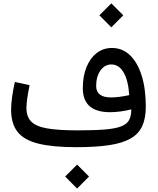

<svg xmlns="http://www.w3.org/2000/svg" viewBox="-20 -867 928 1131"><path d="M565.4 -776.9 635.7 -847.2 706.1 -776.9 635.7 -706.1ZM753.4 -222.7Q720.2 -214.4 688 -210.2Q655.8 -206.1 628.4 -206.1Q467.8 -206.1 467.8 -347.7Q467.8 -418.5 489.5 -471.7Q511.2 -524.9 549.8 -554.7Q588.4 -584.5 639.6 -584.5Q700.7 -584.5 745.4 -542Q790 -499.5 814.5 -421.9Q838.9 -344.2 838.9 -238.3Q838.9 -170.9 818.1 -125Q797.4 -79.1 750.5 -51.8Q703.6 -24.4 624.8 -12.2Q545.9 0 429.2 0Q289.6 0 205.1 -21.2Q120.6 -42.5 83 -90.8Q45.4 -139.2 45.4 -220.7Q45.4 -252.4 51 -293.9Q56.6 -335.4 67.4 -384.3L154.3 -365.2Q135.7 -273.9 135.7 -231.4Q135.7 -180.2 163.3 -151.4Q190.9 -122.6 256.6 -110.8Q322.3 -99.1 437 -99.1Q535.6 -99.1 597.9 -104.2Q660.2 -109.4 693.8 -122.6Q727.5 -135.7 740.5 -159.9Q753.4 -184.1 753.4 -222.7ZM741.2 -306.6Q735.8 -392.6 708.3 -439.9Q680.7 -487.3 636.2 -487.3Q596.7 -487.3 571.5 -451.4Q546.4 -415.5 546.4 -360.4Q546.4 -293 634.3 -293Q679.7 -293 741.2 -306.6ZM363.8 172.9 434.1 102.5 504.4 172.9 434.1 243.7Z"/></svg>

Font: Estedad-FD Medium
Style: Regular
Weight: 500
Designer: Amin Abedi
Version: Version 7.3